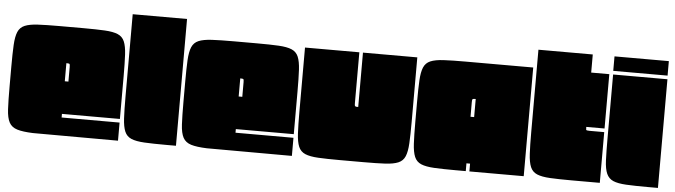

<svg xmlns="http://www.w3.org/2000/svg" viewBox="-45 -878 3712 1056"><g transform="rotate(5 1810.5 -350.0)"><path d="M10 -355Q10 -428 12.5 -474.5Q15 -521 26 -547Q37 -573 63 -584Q89 -595 135.5 -597.5Q182 -600 255 -600H385Q458 -600 504.5 -597.5Q551 -595 577 -584Q603 -573 614 -547Q625 -521 627.5 -475Q630 -429 630 -355V-120H310V-100H630V0L160 -1Q104 -3 73 -12.5Q42 -22 28.5 -47Q15 -72 12.5 -119.5Q10 -167 10 -245ZM310 -400V-300H330V-380Q330 -395 327.5 -397.5Q325 -400 310 -400Z M950 0H895Q822 0 775.5 -2.5Q729 -5 703 -16Q677 -27 666 -53Q655 -79 652.5 -125.5Q650 -172 650 -245V-700H950Z M970 -355Q970 -428 972.5 -474.5Q975 -521 986 -547Q997 -573 1023 -584Q1049 -595 1095.5 -597.5Q1142 -600 1215 -600H1345Q1418 -600 1464.5 -597.5Q1511 -595 1537 -584Q1563 -573 1574 -547Q1585 -521 1587.5 -475Q1590 -429 1590 -355V-120H1270V-100H1590V0L1120 -1Q1064 -3 1033 -12.5Q1002 -22 988.5 -47Q975 -72 972.5 -119.5Q970 -167 970 -245ZM1270 -400V-300H1290V-380Q1290 -395 1287.5 -397.5Q1285 -400 1270 -400Z M1855 0Q1782 0 1735.5 -2.5Q1689 -5 1663 -16Q1637 -27 1626 -53Q1615 -79 1612.5 -125.5Q1610 -172 1610 -245V-600H1910V-320Q1910 -308 1911.5 -304.5Q1913 -301 1920 -300H1930V-600H2230V-245Q2230 -172 2227.5 -125.5Q2225 -79 2214 -53Q2203 -27 2177 -16Q2151 -5 2105 -2.5Q2059 0 1985 0Z M2870 -600V0H2570V-43H2550V0H2495Q2422 0 2375.5 -2.5Q2329 -5 2303 -16Q2277 -27 2266 -53Q2255 -79 2252.5 -125.5Q2250 -172 2250 -245V-355Q2250 -428 2252.5 -474.5Q2255 -521 2266 -547Q2277 -573 2303 -584Q2329 -595 2375.5 -597.5Q2422 -600 2495 -600ZM2550 -300H2570V-400Q2555 -400 2552.5 -397.5Q2550 -395 2550 -380Z M3135 0Q3062 0 3015.5 -2.5Q2969 -5 2943 -16Q2917 -27 2906 -53Q2895 -79 2892.5 -125.5Q2890 -172 2890 -245V-700H3190V-600H3290V-300H3189Q3189 -287 3190 -284Q3192 -280 3208 -280H3290V0Z M3310 -700H3610V-620H3310ZM3611 0H3556Q3482 0 3435.5 -2.5Q3389 -5 3363.5 -16Q3338 -27 3326.5 -53Q3315 -79 3313 -125.5Q3311 -172 3311 -245V-600H3611Z"/></g></svg>

Font: Badeen Display
Style: Regular
Weight: 400
Version: Version 1.000; ttfautohint (v1.8.4.7-5d5b)